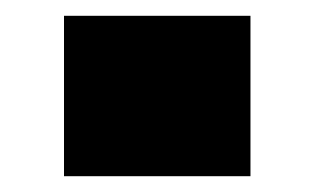

<svg xmlns="http://www.w3.org/2000/svg" viewBox="-20 -223 397 243"><path d="M61 0V-203H297V0Z"/></svg>

Font: Archivo SemiExpanded Black
Style: Regular
Weight: 900
Width: 6
Designer: Hector Gatti
Foundry: Omnibus-Type
Version: Version 2.001